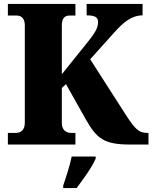

<svg xmlns="http://www.w3.org/2000/svg" viewBox="-20 -734 774 975"><path d="M20 0H363V-59H340C315 -59 294 -75 294 -109V-287L315 -307L415 -129C472 -29 508 0 643 0H734V-59H728C685 -59 665 -80 622 -146L438 -433L562 -571C605 -619 648 -656 704 -656V-714H420V-656C463 -656 478 -646 478 -622C478 -589 458 -561 421 -515L294 -357V-605C294 -639 308 -655 331 -655H363V-714H20V-655H66C89 -655 106 -639 106 -606V-111C106 -74 86 -59 60 -59H20ZM301 208V221H369C402 177 449 113 466 71V61H344C336 103 314 170 301 208Z"/></svg>

Font: Noto Serif Sinhala SemiCondensed Black
Style: Regular
Weight: 900
Width: 4
Designer: Jelle Bosma - Monotype Design Team
Foundry: Monotype Imaging Inc.
Version: Version 2.007